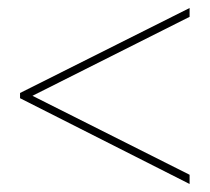

<svg xmlns="http://www.w3.org/2000/svg" viewBox="-20 -481 523 479"><path d="M453 -45V-22L30 -236V-249L453 -461V-439L61 -242Z"/></svg>

Font: Rozha One
Style: Regular
Weight: 400
Designer: Tim Donaldson, Indian Type Foundry
Foundry: Indian Type Foundry
Version: Version 1.301;PS 1.0;hotconv 1.0.78;makeotf.lib2.5.61930; tt